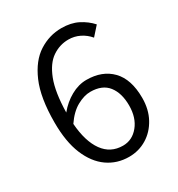

<svg xmlns="http://www.w3.org/2000/svg" viewBox="-160 -756 812 874"><g transform="rotate(-30 246.0 -319.0)"><path d="M266 12Q203 12 154 -22.5Q105 -57 77 -124.5Q49 -192 49 -293Q49 -423 83 -501.5Q117 -580 172 -615Q227 -650 290 -650Q340 -650 376.5 -631.5Q413 -613 439 -584L398 -538Q378 -562 350.5 -575.5Q323 -589 292 -589Q246 -589 207 -562.5Q168 -536 144 -474Q120 -412 118 -306Q149 -344 189.5 -366.5Q230 -389 271 -389Q354 -389 402.5 -339Q451 -289 451 -191Q451 -131 426 -85Q401 -39 359 -13.5Q317 12 266 12ZM259 -333Q227 -333 189.5 -312.5Q152 -292 120 -245Q127 -150 164.5 -98Q202 -46 267 -46Q316 -46 349 -86.5Q382 -127 382 -191Q382 -256 352 -294.5Q322 -333 259 -333Z"/></g></svg>

Font: Assistant
Style: Regular
Weight: 400
Designer: Hebrew By Ben Nathan, Latin by Paul Hunt
Version: Version 3.000